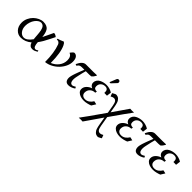

<svg xmlns="http://www.w3.org/2000/svg" viewBox="178 -1947 3466 3466"><g transform="rotate(45 1911.0 -214.0)"><path d="M570.3 -483.4H577.1Q595.7 -481.9 612.5 -473.9Q629.4 -465.8 636.7 -458.5L644.5 -451.2Q639.2 -440.4 603 -367.4Q566.9 -294.4 539.6 -247.6Q512.2 -200.7 481 -158.7Q483.4 -129.4 486.6 -109.6Q489.7 -89.8 496.6 -72Q503.4 -54.2 514.9 -45.4Q526.4 -36.6 543 -36.6Q547.9 -36.6 553.2 -38.1Q558.6 -39.6 564.5 -42.5Q570.3 -45.4 574.2 -47.9Q578.1 -50.3 584.7 -54.4Q591.3 -58.6 593.3 -60.1L602.5 -36.6Q573.7 -17.1 549.3 -7.3Q524.9 2.4 494.6 2.4Q429.2 2.4 404.8 -76.2Q314 2.4 204.6 2.4Q128.4 2.4 76.4 -53.7Q24.4 -109.9 24.4 -203.6Q24.4 -261.7 49.3 -315.7Q74.2 -369.6 113 -407.5Q151.9 -445.3 200.2 -468Q248.5 -490.7 294.9 -490.7Q394.5 -490.7 433.6 -427.7Q463.4 -378.9 473.1 -280.8Q493.7 -320.8 526.1 -390.6Q558.6 -460.4 570.3 -483.4ZM242.2 -36.6Q314.5 -36.6 391.6 -143.1Q389.2 -164.1 386.7 -194.1Q384.3 -224.1 382.6 -247.3Q380.9 -270.5 377.7 -298.3Q374.5 -326.2 370.1 -346.9Q365.7 -367.7 357.7 -388.2Q349.6 -408.7 338.9 -421.9Q328.1 -435.1 311.5 -443.1Q294.9 -451.2 273.4 -451.2Q246.6 -451.2 218 -431.6Q189.5 -412.1 165.8 -380.1Q142.1 -348.1 126.7 -302.2Q111.3 -256.3 111.3 -208Q111.3 -133.8 149.4 -85.2Q187.5 -36.6 242.2 -36.6Z M826.7 2.4Q826.7 -233.9 769 -387.2Q761.2 -407.7 744.4 -421.1Q727.5 -434.6 711.9 -434.6Q701.7 -434.6 692.9 -432.6L688.5 -454.1Q731.4 -465.3 806.6 -498Q820.8 -488.3 829.3 -478Q837.9 -467.8 848.6 -445.8Q910.2 -321.3 911.6 -58.1Q991.2 -89.8 1041.3 -155.8Q1091.3 -221.7 1091.3 -304.7Q1091.3 -401.4 1022.9 -426.8L1024.9 -434.6Q1036.1 -451.7 1055.7 -471.2Q1075.2 -490.7 1085.9 -490.7Q1128.4 -490.7 1153.8 -456.3Q1179.2 -421.9 1179.2 -354Q1179.2 -294.4 1149.4 -232.2Q1119.6 -169.9 1071.5 -120.4Q1023.4 -70.8 958.3 -36.9Q893.1 -2.9 826.7 2.4Z M1551.3 -400.4H1464.4Q1445.8 -338.9 1419.9 -214.4Q1402.8 -137.7 1415.5 -92Q1428.2 -46.4 1467.8 -46.4Q1493.7 -46.4 1535.6 -74.2L1552.2 -44.9Q1524.4 -24.4 1489 -11Q1453.6 2.4 1419.4 2.4Q1363.8 2.4 1343.3 -38.1Q1322.8 -78.6 1335.9 -140.6Q1338.4 -153.3 1343 -169.2Q1347.7 -185.1 1351.8 -198.7Q1356 -212.4 1363.5 -233.4Q1371.1 -254.4 1375.5 -266.6Q1379.9 -278.8 1389.2 -303Q1398.4 -327.1 1402.1 -336.2Q1405.8 -345.2 1415.8 -370.4Q1425.8 -395.5 1427.7 -400.4H1362.8Q1330.1 -400.4 1310.3 -389.4Q1290.5 -378.4 1275.9 -350.1L1243.7 -360.8Q1302.2 -488.3 1381.3 -488.3H1569.8Q1614.3 -488.3 1653.8 -491.2L1661.6 -481.9Q1633.8 -429.2 1598.6 -403.8Q1583 -400.4 1551.3 -400.4Z M1935.1 -561.5H1906.2L1958.5 -691.4Q1961.4 -698.7 1966.8 -704.1Q1977.1 -714.4 1992.7 -714.4Q2008.8 -714.4 2019.3 -704.1Q2029.8 -693.8 2029.8 -678.2Q2029.8 -662.1 2021.5 -653.8ZM1765.6 -263.7Q1710 -245.6 1671.9 -206.1Q1633.8 -166.5 1633.8 -115.2Q1633.8 -77.6 1660.4 -50.3Q1687 -22.9 1727.1 -10.3Q1767.1 2.4 1814.5 2.4Q1851.6 2.4 1895.8 -8.1Q1939.9 -18.6 1970.7 -31.2Q2007.8 -87.9 2020.5 -111.3L1956.5 -126Q1932.1 -83.5 1895.3 -57.6Q1858.4 -31.7 1812.5 -31.7Q1770.5 -31.7 1745.8 -54Q1721.2 -76.2 1721.2 -113.8Q1721.2 -174.3 1761 -210.4Q1800.8 -246.6 1858.9 -246.6L1866.2 -280.8H1859.9Q1789.1 -280.8 1789.1 -340.8Q1789.1 -394.5 1823 -425.5Q1856.9 -456.5 1906.2 -456.5Q1941.9 -456.5 1960.2 -437.3Q1978.5 -418 1978.5 -382.3Q1978.5 -371.6 1977.1 -359.9L2046.9 -357.9Q2049.8 -396.5 2058.1 -446.3Q2030.8 -465.3 1989.5 -478Q1948.2 -490.7 1907.7 -490.7Q1871.6 -490.7 1836.9 -482.7Q1802.2 -474.6 1771.2 -458.3Q1740.2 -441.9 1721.2 -413.3Q1702.1 -384.8 1702.1 -348.1Q1702.1 -319.3 1719.2 -297.1Q1736.3 -274.9 1765.6 -263.7Z M2145.5 -490.2Q2170.4 -490.2 2190.2 -483.6Q2210 -477.1 2223.9 -463.4Q2237.8 -449.7 2247.8 -434.6Q2257.8 -419.4 2265.1 -396Q2272.5 -372.6 2276.6 -353.5Q2280.8 -334.5 2285.6 -306.6L2305.2 -191.4Q2437.5 -379.4 2510.3 -488.3Q2541 -485.8 2556.2 -485.8Q2572.8 -485.8 2608.4 -488.3Q2535.2 -392.6 2323.2 -87.9L2356 102.1Q2366.2 161.6 2384.8 187Q2403.3 212.4 2439.9 212.4Q2461.9 212.4 2502.4 189.5L2525.4 251Q2485.8 274.9 2459.5 285.6Q2434.6 285.6 2414.8 279.1Q2395 272.5 2381.1 258.8Q2367.2 245.1 2357.2 230Q2347.2 214.8 2339.8 191.4Q2332.5 168 2328.4 148.9Q2324.2 129.9 2319.3 102.1L2293.5 -46.4Q2127 190.4 2065.4 283.2Q2034.7 280.8 2019.5 280.8Q2002.4 280.8 1967.3 283.2Q2041 187.5 2275.9 -150.4L2249 -306.6Q2238.8 -366.2 2220.2 -391.6Q2201.7 -417 2165 -417Q2143.1 -417 2102.5 -394L2079.6 -455.6Q2119.1 -479.5 2145.5 -490.2Z M2685.5 -263.7Q2656.2 -274.9 2639.2 -297.1Q2622.1 -319.3 2622.1 -348.1Q2622.1 -384.8 2641.1 -413.3Q2660.2 -441.9 2691.2 -458.3Q2722.2 -474.6 2756.8 -482.7Q2791.5 -490.7 2827.6 -490.7Q2868.2 -490.7 2909.4 -478Q2950.7 -465.3 2978 -446.3Q2969.7 -396.5 2966.8 -357.9L2897 -359.9Q2898.4 -371.6 2898.4 -382.3Q2898.4 -418 2880.1 -437.3Q2861.8 -456.5 2826.2 -456.5Q2776.9 -456.5 2742.9 -425.5Q2709 -394.5 2709 -340.8Q2709 -280.8 2779.8 -280.8H2786.1L2778.8 -246.6Q2720.7 -246.6 2680.9 -210.4Q2641.1 -174.3 2641.1 -113.8Q2641.1 -76.2 2665.8 -54Q2690.4 -31.7 2732.4 -31.7Q2778.3 -31.7 2815.2 -57.6Q2852.1 -83.5 2876.5 -126L2940.4 -111.3Q2927.7 -87.9 2890.6 -31.2Q2859.9 -18.6 2815.7 -8.1Q2771.5 2.4 2734.4 2.4Q2687 2.4 2647 -10.3Q2606.9 -22.9 2580.3 -50.3Q2553.7 -77.6 2553.7 -115.2Q2553.7 -166.5 2591.8 -206.1Q2629.9 -245.6 2685.5 -263.7Z M3315.4 -400.4H3228.5Q3210 -338.9 3184.1 -214.4Q3167 -137.7 3179.7 -92Q3192.4 -46.4 3231.9 -46.4Q3257.8 -46.4 3299.8 -74.2L3316.4 -44.9Q3288.6 -24.4 3253.2 -11Q3217.8 2.4 3183.6 2.4Q3127.9 2.4 3107.4 -38.1Q3086.9 -78.6 3100.1 -140.6Q3102.5 -153.3 3107.2 -169.2Q3111.8 -185.1 3116 -198.7Q3120.1 -212.4 3127.7 -233.4Q3135.3 -254.4 3139.6 -266.6Q3144 -278.8 3153.3 -303Q3162.6 -327.1 3166.3 -336.2Q3169.9 -345.2 3179.9 -370.4Q3189.9 -395.5 3191.9 -400.4H3127Q3094.2 -400.4 3074.5 -389.4Q3054.7 -378.4 3040 -350.1L3007.8 -360.8Q3066.4 -488.3 3145.5 -488.3H3334Q3378.4 -488.3 3418 -491.2L3425.8 -481.9Q3397.9 -429.2 3362.8 -403.8Q3347.2 -400.4 3315.4 -400.4Z M3529.8 -263.7Q3500.5 -274.9 3483.4 -297.1Q3466.3 -319.3 3466.3 -348.1Q3466.3 -384.8 3485.4 -413.3Q3504.4 -441.9 3535.4 -458.3Q3566.4 -474.6 3601.1 -482.7Q3635.7 -490.7 3671.9 -490.7Q3712.4 -490.7 3753.7 -478Q3794.9 -465.3 3822.3 -446.3Q3814 -396.5 3811 -357.9L3741.2 -359.9Q3742.7 -371.6 3742.7 -382.3Q3742.7 -418 3724.4 -437.3Q3706.1 -456.5 3670.4 -456.5Q3621.1 -456.5 3587.2 -425.5Q3553.2 -394.5 3553.2 -340.8Q3553.2 -280.8 3624 -280.8H3630.4L3623 -246.6Q3564.9 -246.6 3525.1 -210.4Q3485.4 -174.3 3485.4 -113.8Q3485.4 -76.2 3510 -54Q3534.7 -31.7 3576.7 -31.7Q3622.6 -31.7 3659.4 -57.6Q3696.3 -83.5 3720.7 -126L3784.7 -111.3Q3772 -87.9 3734.9 -31.2Q3704.1 -18.6 3659.9 -8.1Q3615.7 2.4 3578.6 2.4Q3531.2 2.4 3491.2 -10.3Q3451.2 -22.9 3424.6 -50.3Q3397.9 -77.6 3397.9 -115.2Q3397.9 -166.5 3436 -206.1Q3474.1 -245.6 3529.8 -263.7Z"/></g></svg>

Font: Flanker
Style: Italic
Weight: 400
Italic angle: -12°
Designer: Flanker
Version: Version 2.027